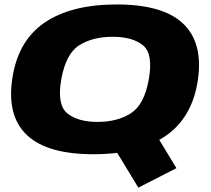

<svg xmlns="http://www.w3.org/2000/svg" viewBox="-20 -702 968 882"><path d="M615.5 160 790.5 70.5 664.5 -137 482.5 -59ZM409 6.5Q620 6.5 742.2 -78.5Q864.5 -163.5 889.5 -337.5Q913 -507.5 820.2 -594.5Q727.5 -681.5 516.5 -681.5Q305.5 -681.5 183 -596.8Q60.5 -512 36 -337.5Q11.5 -168 104.5 -80.8Q197.5 6.5 409 6.5ZM428.5 -142Q337 -142 289 -181.5Q241 -221 261.5 -337.5Q282.5 -455.5 344.2 -494.2Q406 -533 497.5 -533Q588.5 -533 636.5 -494.2Q684.5 -455.5 663.5 -337.5Q643 -221 581 -181.5Q519 -142 428.5 -142Z"/></svg>

Font: Anybody Expanded ExtraBold
Style: Italic
Weight: 800
Width: 7
Italic angle: -10°
Version: Version 1.113;gftools[0.9.25]